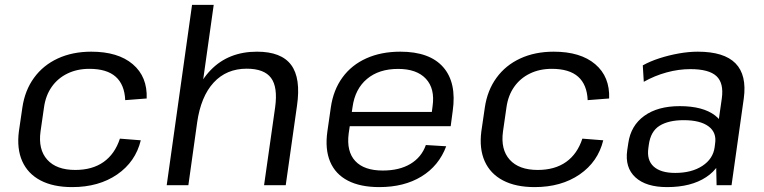

<svg xmlns="http://www.w3.org/2000/svg" viewBox="-20 -760 3135 788"><path d="M276.1 7.9Q198.6 7.9 146.4 -19.5Q94.2 -46.9 71.2 -98.5Q48.3 -150.1 57.6 -221.4L71.8 -318.6Q82.1 -389.1 119.6 -440.6Q157 -492.2 217.4 -520.1Q277.7 -547.9 354.4 -547.9Q464.5 -547.9 525 -496.4Q585.4 -445 582 -355.8L493.9 -349Q491.2 -412.7 454.8 -445.1Q418.4 -477.5 346.7 -477.5Q296.5 -477.5 256.7 -458.1Q217 -438.8 192.2 -403.4Q167.3 -368 160.6 -319.2L146.4 -220.8Q136.1 -146.6 173.9 -104.6Q211.7 -62.5 289 -62.5Q359 -62.5 405.3 -95.3Q451.6 -128.1 472.1 -191L557.8 -184.2Q536.3 -95.9 460.9 -44Q385.4 7.9 276.1 7.9Z M1109.2 -319.5Q1120.6 -402.4 1092.4 -440.2Q1064.3 -478.1 992.4 -478.1Q909.5 -478.1 856.9 -421.1Q804.3 -364.1 789 -256.7L739.1 -186.7L749.3 -253.2Q771 -396 844.2 -471.9Q917.4 -547.9 1034.8 -547.9Q1134.3 -547.9 1174.8 -493.7Q1215.4 -439.5 1198.9 -326L1152.7 0H1063.8ZM768.2 -740H857.1L804 -363.4L753.1 0H664.2Z M1536.8 7.9Q1458.7 7.9 1407.6 -18.7Q1356.5 -45.2 1334.9 -96.4Q1313.3 -147.6 1323.6 -220.5L1337.8 -319.5Q1348.1 -390.7 1385.4 -441.9Q1422.6 -493.1 1483.4 -520.5Q1544.2 -547.9 1623.1 -547.9Q1743.3 -547.9 1799 -484.4Q1854.7 -420.8 1838 -304.5L1829.7 -242.1H1398.8L1407 -300.6H1766.6L1749.3 -277.6L1755.4 -324.4Q1765.6 -396.4 1727.9 -436.8Q1690.2 -477.2 1614 -477.2Q1534.9 -477.2 1486 -435.9Q1437 -394.7 1426.8 -320.1L1411 -211.9Q1401.6 -138.4 1438 -99.2Q1474.3 -60.1 1550.9 -60.1Q1619.1 -60.1 1664.6 -87.4Q1710.1 -114.7 1727.8 -164.8L1811.3 -159.7Q1781.2 -79.3 1709.8 -35.7Q1638.5 7.9 1536.8 7.9Z M2174.1 7.9Q2096.6 7.9 2044.4 -19.5Q1992.2 -46.9 1969.2 -98.5Q1946.3 -150.1 1955.6 -221.4L1969.8 -318.6Q1980.1 -389.1 2017.6 -440.6Q2055 -492.2 2115.4 -520.1Q2175.7 -547.9 2252.4 -547.9Q2362.5 -547.9 2423 -496.4Q2483.4 -445 2480 -355.8L2391.9 -349Q2389.2 -412.7 2352.8 -445.1Q2316.4 -477.5 2244.7 -477.5Q2194.5 -477.5 2154.7 -458.1Q2115 -438.8 2090.2 -403.4Q2065.3 -368 2058.6 -319.2L2044.4 -220.8Q2034.1 -146.6 2071.9 -104.6Q2109.7 -62.5 2187 -62.5Q2257 -62.5 2303.3 -95.3Q2349.6 -128.1 2370.1 -191L2455.8 -184.2Q2434.3 -95.9 2358.9 -44Q2283.4 7.9 2174.1 7.9Z M2917.1 -179.2 2942.4 -355.9Q2951.2 -419 2920.4 -447.6Q2889.6 -476.3 2813.5 -476.3Q2764.9 -476.3 2715.9 -462.8Q2666.8 -449.4 2622.2 -424.3L2618.1 -491.7Q2647.9 -508.4 2686.3 -520.8Q2724.6 -533.2 2765.8 -540.6Q2807 -547.9 2843.7 -547.9Q2951.8 -547.9 2998.7 -500Q3045.7 -452.1 3032.6 -355.9L2982.4 0H2921ZM2718 7.9Q2631.5 7.9 2587.9 -32.1Q2544.2 -72.2 2554.2 -143.2L2558.6 -172.3Q2568.7 -244.3 2624.1 -284.4Q2679.4 -324.4 2769.7 -324.4Q2864.9 -324.4 2914.8 -286.1Q2964.7 -247.9 2954.5 -176.8L2950.1 -145.9Q2940.1 -73.8 2878.2 -33Q2816.2 7.9 2718 7.9ZM2750.9 -50.3Q2818.6 -50.3 2862.5 -79.1Q2906.5 -107.9 2913 -155.7L2914.8 -170.2Q2922.1 -216.1 2887.8 -241.5Q2853.6 -266.8 2785.9 -266.8Q2723.9 -266.8 2687 -243.9Q2650.2 -221 2642.8 -165.8L2641.1 -153Q2633.7 -102.9 2662.7 -76.6Q2691.6 -50.3 2750.9 -50.3Z"/></svg>

Font: Pathway Extreme 8pt Thin
Style: Italic
Weight: 100
Italic angle: -8°
Designer: Eduardo Rodriguez Tunni
Foundry: Eduardo Rodriguez Tunni
Version: Version 1.000